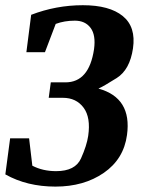

<svg xmlns="http://www.w3.org/2000/svg" viewBox="-23 -691 552 722"><path d="M-2.9 -35.2 15.1 -170.9H86.4L98.6 -67.9Q137.7 -47.4 188 -47.4Q260.3 -47.4 281.7 -95.5Q303.2 -143.6 308.6 -179.7Q318.8 -249 291.3 -286.1Q263.7 -323.2 213.4 -323.2H160.2L168 -381.3H223.1Q312 -381.3 330.6 -505.9Q337.9 -559.1 317.6 -586.2Q297.4 -613.3 258.3 -613.3Q219.2 -613.3 186.5 -601.1L146 -494.6H76.2L94.2 -635.3Q188 -671.4 288.6 -671.4Q388.7 -671.4 438.7 -630.6Q488.8 -589.8 477.1 -509.3Q465.3 -428.7 415.8 -397.5Q366.2 -366.2 347.2 -357.9Q473.6 -323.2 454.6 -183.6Q442.4 -92.8 367.4 -41Q292.5 10.7 185.5 10.7Q78.6 10.7 -2.9 -35.2Z"/></svg>

Font: NoticiaText-BoldItalic
Style: Bold Italic
Weight: 700
Italic angle: -8°
Designer: JM Sole
Foundry: JM Sole
Version: Version 1.003